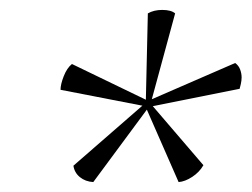

<svg xmlns="http://www.w3.org/2000/svg" viewBox="-20 -754 507 387"><path d="M168 -387Q152 -388 141 -397Q130 -406 128 -420L267 -541L102 -573Q102 -584 108.5 -600.5Q115 -617 125 -625L274 -553L278 -727Q290 -734 307 -734Q325 -734 333 -727L286 -554L454 -627Q461 -622 464 -614Q467 -606 467 -598Q467 -592 465.5 -585Q464 -578 463 -575L288 -540L390 -421Q382 -407 367.5 -397.5Q353 -388 340 -387L276 -533Z"/></svg>

Font: Petrona ExtraLight
Style: Italic
Weight: 200
Italic angle: -9°
Designer: Ringo R. Seeber
Foundry: Ringo R. Seeber
Version: Version 2.001; ttfautohint (v1.8.3)